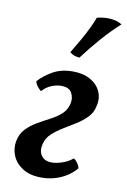

<svg xmlns="http://www.w3.org/2000/svg" viewBox="-84 -771 551 831"><g transform="rotate(10 192.0 -355.5)"><path d="M158 9Q107 9 75 -11.5Q43 -32 30 -63Q17 -94 23 -127Q29 -160 49.5 -181.5Q70 -203 97.5 -219Q125 -235 153 -249.5Q181 -264 201 -282.5Q221 -301 227 -330Q232 -354 220.5 -375.5Q209 -397 174 -397Q154 -397 131.5 -388Q109 -379 91 -359Q83 -365 74.5 -376Q66 -387 64 -398Q85 -422 122.5 -444.5Q160 -467 213 -467Q258 -467 289.5 -449.5Q321 -432 334.5 -402.5Q348 -373 340 -339Q334 -308 313.5 -287Q293 -266 266.5 -249.5Q240 -233 213.5 -217Q187 -201 166 -182Q145 -163 138 -135Q130 -104 144.5 -83.5Q159 -63 190 -63Q210 -63 235.5 -71.5Q261 -80 282 -97Q291 -92 299 -80.5Q307 -69 309 -58Q291 -37 267.5 -22Q244 -7 216 1Q188 9 158 9ZM274 -714Q306 -722 335 -719.5Q364 -717 384 -704Q345 -669 305 -623.5Q265 -578 230 -531Q205 -532 187 -547Q207 -580 224 -610Q241 -640 254 -667Q267 -694 274 -714Z"/></g></svg>

Font: Vollkorn Medium
Style: Italic
Weight: 500
Italic angle: -11°
Designer: Friedrich Althausen
Foundry: Friedrich Althausen
Version: Version 5.000